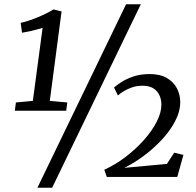

<svg xmlns="http://www.w3.org/2000/svg" viewBox="-20 -835 924 906"><path d="M55 -351.5 135 -359 181 -703.5Q169.5 -700 152.8 -695.5Q136 -691 118 -687Q100 -683 84 -680.5L77.5 -727Q95.5 -731 116.8 -738Q138 -745 159.5 -754Q181 -763 200 -772.5Q219 -782 232.5 -790.5L270.5 -781L215 -359L297.5 -351.5L292.5 -312.5H50ZM575 -815H644.5L226 51H156.5ZM484 0 472 -34Q524 -57.5 572.2 -94.2Q620.5 -131 659 -174.2Q697.5 -217.5 719.8 -261.2Q742 -305 741.5 -342Q741 -381.5 718.5 -406Q696 -430.5 652.5 -430.5Q626.5 -430.5 603.5 -422.8Q580.5 -415 563.2 -404.2Q546 -393.5 536.5 -384.5L518 -422Q529 -432 551.8 -447Q574.5 -462 608.5 -473.8Q642.5 -485.5 686 -485.5Q736.5 -485.5 768.2 -466.5Q800 -447.5 815.2 -417.5Q830.5 -387.5 830.5 -354Q830.5 -309 806.2 -262.8Q782 -216.5 742.5 -174.5Q703 -132.5 657 -98.5Q611 -64.5 566.5 -43L767.5 -61.5L802 -114.5L845.5 -104L816.5 0Z"/></svg>

Font: Merriweather Light 18pt
Style: Italic
Weight: 400
Italic angle: -7.8°
Version: Version 2.101